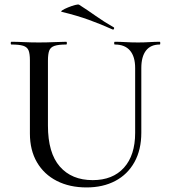

<svg xmlns="http://www.w3.org/2000/svg" viewBox="-20 -808 740 841"><path d="M572 -510Q572 -560 549.5 -586.5Q527 -613 483 -613Q480 -613 480 -619Q480 -625 483 -625Q506 -625 531 -623.5Q556 -622 585 -622Q610 -622 634.5 -623.5Q659 -625 680 -625Q682 -625 682 -619Q682 -613 680 -613Q640 -613 619.5 -586.5Q599 -560 599 -510V-227Q599 -152 569 -98Q539 -44 485 -15.5Q431 13 359 13Q285 13 229 -15.5Q173 -44 142 -97Q111 -150 111 -223V-544Q111 -573 105 -587.5Q99 -602 81.5 -607.5Q64 -613 30 -613Q27 -613 27 -619Q27 -625 30 -625Q55 -625 85 -623.5Q115 -622 150 -622Q186 -622 216.5 -623.5Q247 -625 270 -625Q273 -625 273 -619Q273 -613 270 -613Q236 -613 218.5 -607Q201 -601 195.5 -586Q190 -571 190 -542V-258Q190 -138 242 -78.5Q294 -19 386 -19Q474 -19 523 -73.5Q572 -128 572 -226ZM473 -679Q422 -702 369.5 -721Q317 -740 251 -756Q244 -757 253 -763Q262 -769 278 -775.5Q294 -782 308.5 -786Q323 -790 327 -787Q363 -764 399 -738.5Q435 -713 477 -689Q481 -688 479.5 -682.5Q478 -677 473 -679Z"/></svg>

Font: Cormorant Medium
Style: Regular
Weight: 500
Designer: Christian Thalmann (Catharsis Fonts)
Foundry: Catharsis Fonts
Version: Version 4.000